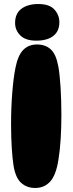

<svg xmlns="http://www.w3.org/2000/svg" viewBox="-20 -966 361 954"><path d="M164 -745Q206 -745 232.5 -720.5Q259 -696 270 -635Q277 -596 281 -531.5Q285 -467 285 -397Q285 -333 281.5 -276Q278 -219 270 -170Q258 -95 229 -63.5Q200 -32 155 -32Q114 -32 85.5 -57Q57 -82 47 -145Q42 -176 38.5 -230Q35 -284 35 -347Q35 -432 41 -506.5Q47 -581 57 -630Q69 -691 95.5 -718Q122 -745 164 -745ZM170 -946Q226 -946 250.5 -918.5Q275 -891 275 -856Q275 -811 245 -787.5Q215 -764 160 -764Q107 -764 81 -790Q55 -816 55 -852Q55 -899 86.5 -922.5Q118 -946 170 -946Z"/></svg>

Font: DynaPuff SemiBold
Style: Regular
Weight: 600
Designer: Toshi Omagari, Jennifer Daniel
Foundry: Google Fonts
Version: Version 2.000